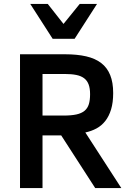

<svg xmlns="http://www.w3.org/2000/svg" viewBox="-20 -950 655 970"><path d="M460.9 0 289.1 -266.1H194.8V0H81.1V-675.8H309.1Q369.6 -675.8 415.3 -665.3Q460.9 -654.8 491.2 -631.6Q521.5 -608.4 536.6 -571Q551.8 -533.7 551.8 -480Q551.8 -432.1 541.3 -397.5Q530.8 -362.8 512 -338.9Q493.2 -314.9 467.3 -301Q441.4 -287.1 411.1 -280.8L592.8 0ZM435.1 -474.1Q435.1 -503.9 427.7 -523.4Q420.4 -543 405 -554.7Q389.6 -566.4 365.5 -571.3Q341.3 -576.2 308.1 -576.2H194.8V-366.2H301.8Q340.3 -366.2 366 -371.8Q391.6 -377.4 407 -390.1Q422.4 -402.8 428.7 -423.3Q435.1 -443.8 435.1 -474.1ZM356.9 -753.9H246.1L132.8 -930.2H221.2L300.8 -829.1L382.8 -930.2H470.2Z"/></svg>

Font: Lorenzo Sans Medium
Style: Regular
Weight: 500
Foundry: Intel Corporation
Version: Version 1.00; ttfautohint (v1.5)